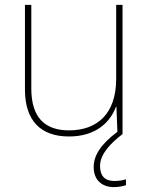

<svg xmlns="http://www.w3.org/2000/svg" viewBox="-20 -548 613 785"><path d="M389 131C389 80 435 36 481 0V-528H455V-226C455 -82 377 -15 262 -15C163 -15 108 -68 108 -186V-528H82V-182C82 -57 144 10 262 10C374 10 431 -50 454 -111H456L460 -9C393 41 363 87 363 135C363 190 399 217 445 217C466 217 484 213 495 209V185C484 189 466 192 447 192C408 192 389 170 389 131Z"/></svg>

Font: Noto Sans Sinhala Thin
Style: Regular
Weight: 100
Designer: Jelle Bosma - Monotype Design Team
Foundry: Monotype Imaging Inc.
Version: Version 2.006